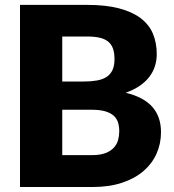

<svg xmlns="http://www.w3.org/2000/svg" viewBox="-20 -748 696 768"><path d="M60 0V-728.5H328Q403.5 -728.5 456.5 -714.5Q509.5 -700.5 543 -675Q576.5 -649.5 591.8 -613Q607 -576.5 607 -531.5Q607 -507 600 -484.2Q593 -461.5 578 -441.5Q563 -421.5 539.5 -405.2Q516 -389 483 -377Q555 -359.5 589.5 -320.2Q624 -281 624 -219.5Q624 -173 606 -133Q588 -93 553.2 -63.2Q518.5 -33.5 467.5 -16.8Q416.5 0 351 0ZM229 -309V-127.5H348Q381.5 -127.5 402.8 -136Q424 -144.5 436 -158Q448 -171.5 452.5 -188.5Q457 -205.5 457 -223Q457 -243 451.8 -259Q446.5 -275 433.8 -286Q421 -297 400 -303Q379 -309 347 -309ZM229 -422H317Q345 -422 367.5 -426Q390 -430 405.8 -440Q421.5 -450 429.8 -467.5Q438 -485 438 -511.5Q438 -537.5 431.5 -554.8Q425 -572 411.5 -582.5Q398 -593 377.2 -597.5Q356.5 -602 328 -602H229Z"/></svg>

Font: LatoHex
Style: Regular
Weight: 900
Designer: Lukasz Dziedzic
Foundry: tyPoland Lukasz Dziedzic
Version: Version 1.104; Western+Polish opensource